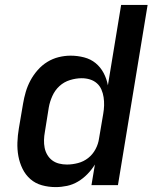

<svg xmlns="http://www.w3.org/2000/svg" viewBox="-20 -755 640 783"><path d="M207 8Q178 8 151 0.5Q124 -7 104 -24.5Q84 -42 72 -66.5Q60 -91 55 -118Q50 -145 51 -174Q52 -203 57 -232L74 -332Q78 -356 85 -380Q92 -404 104 -426.5Q116 -449 133.5 -469Q151 -489 173 -502.5Q195 -516 219.5 -522Q244 -528 268 -528Q296 -528 323 -521Q350 -514 370 -497.5Q390 -481 402.5 -457.5Q415 -434 420 -407L474 -735H582L461 0H353L367 -84Q354 -63 336.5 -45Q319 -27 298 -14.5Q277 -2 253.5 3Q230 8 207 8ZM253 -84Q275 -84 298 -90Q321 -96 339.5 -110.5Q358 -125 369.5 -146.5Q381 -168 384 -191L401 -291Q404 -308 404.5 -325Q405 -342 402.5 -358.5Q400 -375 393.5 -390Q387 -405 375 -415.5Q363 -426 347 -431Q331 -436 313 -436Q290 -436 265.5 -428.5Q241 -421 222.5 -404Q204 -387 193.5 -363.5Q183 -340 179 -317L163 -217Q160 -201 159.5 -184.5Q159 -168 162 -152.5Q165 -137 173 -123.5Q181 -110 193 -101Q205 -92 220.5 -88Q236 -84 253 -84Z"/></svg>

Font: Iosevka SmBd Ex Obl
Style: Regular
Weight: 600
Width: 7
Italic angle: -9°
Monospace: yes
Designer: Belleve Invis
Foundry: Belleve Invis
Version: Version 32.5.0; ttfautohint (v1.8.4)